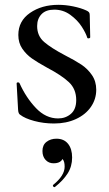

<svg xmlns="http://www.w3.org/2000/svg" viewBox="-20 -500 452 796"><path d="M249 -271Q292 -249 317.5 -232Q343 -215 361 -189Q379 -163 379 -128Q379 -89 357 -57Q335 -25 295 -6.5Q255 12 204 12Q161 12 122 1.5Q83 -9 64 -24Q56 -28 55 -45L49 -153V-154Q49 -158 54 -158.5Q59 -159 61 -155Q88 -95 129 -52Q170 -9 221 -9Q252 -9 274 -28Q296 -47 296 -85Q296 -131 265.5 -159.5Q235 -188 176 -219Q136 -241 112.5 -257.5Q89 -274 72.5 -298Q56 -322 56 -355Q56 -413 104.5 -446.5Q153 -480 222 -480Q252 -480 283.5 -473.5Q315 -467 337 -457Q346 -453 349 -449Q352 -445 352 -438L354 -346Q354 -342 349 -341Q344 -340 342 -343Q336 -363 318.5 -390Q301 -417 271.5 -438.5Q242 -460 205 -460Q170 -460 152 -441Q134 -422 134 -392Q134 -351 163 -326Q192 -301 249 -271ZM206 276Q202 276 200 272Q198 268 201 266Q248 228 248 191Q248 170 240.5 161Q233 152 219 149L243 134Q246 177 202 177Q182 177 169 163Q156 149 156 126Q156 101 173 88Q190 75 214 75Q245 75 262 96Q279 117 279 153Q279 190 260.5 219Q242 248 208 275Z"/></svg>

Font: Cormorant SC SemiBold
Style: Regular
Weight: 600
Designer: Christian Thalmann (Catharsis Fonts)
Foundry: Catharsis Fonts
Version: Version 4.000